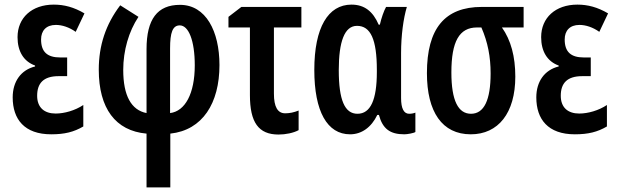

<svg xmlns="http://www.w3.org/2000/svg" viewBox="-20 -572 2679 832"><path d="M271 -323H241C185 -323 158 -347 158 -401C158 -439 180 -464 222 -464C249 -464 280 -454 308 -434L346 -514C300 -541 258 -552 213 -552C118 -552 56 -495 56 -411C56 -350 82 -306 132 -288V-284C71 -269 35 -219 35 -150C35 -55 86 10 202 10C260 10 300 0 341 -24V-117C305 -93 259 -80 221 -80C172 -80 141 -106 141 -157C141 -211 168 -242 234 -242H271Z M501 -549C438 -466 408 -375 408 -270C408 -103 480 -5 615 7V240H718V7C858 -8 931 -125 931 -290C931 -437 872 -551 760 -551C662 -551 615 -489 615 -359V-82C549 -95 514 -157 514 -269C514 -353 538 -436 580 -499ZM759 -462C797 -462 824 -397 824 -289C824 -166 782 -90 717 -82V-362C717 -431 728 -462 759 -462Z M1286 -542H1026L970 -499V-453H1063V-160C1063 -42 1100 11 1187 11C1218 11 1252 4 1274 -8V-93C1254 -85 1235 -81 1216 -81C1183 -81 1167 -109 1167 -166V-453H1286Z M1497 10C1547 10 1589 -20 1615 -74H1622C1638 -14 1670 10 1732 10C1745 10 1773 5 1780 0V-84C1773 -81 1763 -79 1753 -79C1730 -79 1718 -102 1718 -147V-342C1718 -418 1728 -492 1743 -542H1653C1643 -524 1633 -495 1626 -465H1621C1596 -523 1559 -552 1503 -552C1402 -552 1342 -453 1342 -269C1342 -89 1398 10 1497 10ZM1529 -79C1474 -79 1448 -138 1448 -268C1448 -392 1473 -460 1527 -460C1586 -460 1613 -401 1613 -269V-260C1613 -140 1586 -79 1529 -79Z M2213 -240C2213 -327 2194 -398 2155 -453H2249V-542H2068C1907 -542 1830 -448 1830 -255C1830 -87 1896 10 2020 10C2139 10 2213 -82 2213 -240ZM1936 -258C1936 -392 1970 -453 2047 -453H2066C2094 -389 2106 -325 2106 -254C2106 -139 2078 -79 2021 -79C1966 -79 1936 -135 1936 -258Z M2540 -323H2510C2454 -323 2427 -347 2427 -401C2427 -439 2449 -464 2491 -464C2518 -464 2549 -454 2577 -434L2615 -514C2569 -541 2527 -552 2482 -552C2387 -552 2325 -495 2325 -411C2325 -350 2351 -306 2401 -288V-284C2340 -269 2304 -219 2304 -150C2304 -55 2355 10 2471 10C2529 10 2569 0 2610 -24V-117C2574 -93 2528 -80 2490 -80C2441 -80 2410 -106 2410 -157C2410 -211 2437 -242 2503 -242H2540Z"/></svg>

Font: Noto Sans Display Condensed Medium
Style: Regular
Weight: 500
Width: 3
Designer: Monotype Design Team
Foundry: Monotype Imaging Inc.
Version: Version 1.900